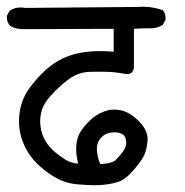

<svg xmlns="http://www.w3.org/2000/svg" viewBox="-23 -577 543 565"><path d="M210 -34.2Q174.8 -36.1 144.5 -52.2Q114.3 -68.4 87.4 -94.2Q60.5 -120.1 45.9 -155.3Q31.2 -190.4 33.2 -230Q35.2 -269.5 53.2 -301.3Q71.3 -333 108.4 -368.2Q145.5 -403.3 193.8 -417Q242.2 -430.7 311.5 -424.8V-492.2L49.8 -491.2Q24.4 -490.2 6.8 -501Q-3.9 -512.7 -2.9 -530.3L4.9 -544.9Q24.4 -558.6 50.8 -553.7L380.9 -556.6Q420.9 -559.6 456.1 -546.9Q465.8 -536.1 463.9 -518.6L456.1 -503.9Q439.5 -493.2 418.5 -493.7Q397.5 -494.1 371.1 -492.2V-384.8Q372.1 -354.5 343.3 -359.9Q314.5 -365.2 290.5 -365.7Q266.6 -366.2 242.2 -365.7Q217.8 -365.2 196.3 -354.5Q174.8 -343.8 141.6 -311.5Q108.4 -279.3 100.6 -254.4Q92.8 -229.5 96.2 -205.1Q99.6 -180.7 110.8 -162.1Q122.1 -143.6 137.7 -130.4Q153.3 -117.2 169.9 -106.9Q186.5 -96.7 207 -95.7Q199.2 -126 201.7 -150.4Q204.1 -174.8 214.8 -190.9Q225.6 -207 242.2 -223.1Q258.8 -239.3 282.2 -248.5Q305.7 -257.8 332.5 -252.4Q359.4 -247.1 386.7 -219.2Q414.1 -191.4 411.1 -161.1Q408.2 -130.9 397.9 -113.8Q387.7 -96.7 367.2 -73.2Q346.7 -49.8 328.1 -43Q309.6 -36.1 281.7 -33.2Q253.9 -30.3 210 -34.2ZM314.5 -103.5Q334 -122.1 342.8 -137.2Q351.6 -152.3 346.7 -169.4Q341.8 -186.5 316.4 -187.5Q291 -188.5 275.9 -173.3Q260.7 -158.2 262.2 -135.3Q263.7 -112.3 272.5 -93.8Q300.8 -95.7 314.5 -103.5Z"/></svg>

Font: JasonHandwriting4
Style: Regular
Weight: 400
Version: Version 1.01.21